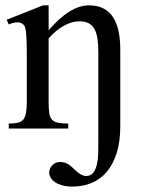

<svg xmlns="http://www.w3.org/2000/svg" viewBox="-20 -480 527 717"><path d="M429.2 -9.3Q429.2 48.8 415.8 91.3Q402.3 133.8 378.7 161.6Q355 189.5 322.3 203.1Q289.6 216.8 251.5 216.8Q228 216.8 211.4 211.9Q194.8 207 184.6 199.7Q174.3 192.4 169.4 183.6Q164.6 174.8 163.6 167.5Q163.6 149.4 175.3 137.2Q187 125 204.1 125Q221.2 125 233.6 132.6Q246.1 140.1 261.7 156.2Q284.2 177.2 301.3 177.2Q318.8 177.2 328.1 165.3Q337.4 153.3 341.8 134.3Q346.2 115.2 346.7 92Q347.2 68.8 347.2 45.9V-283.7Q347.2 -314 343.8 -336.2Q340.3 -358.4 332 -372.6Q323.7 -386.7 310.5 -393.6Q297.4 -400.4 277.3 -400.4Q249 -400.4 220 -384.8Q190.9 -369.1 161.6 -336.9V-101.1Q161.6 -74.7 163.8 -58.6Q166 -42.5 173.8 -33.7Q181.6 -24.9 196 -21.7Q210.4 -18.6 234.9 -18.6V0H12.7V-18.6Q33.7 -18.6 46.9 -21.7Q60.1 -24.9 67.4 -34.2Q74.7 -43.5 77.4 -59.6Q80.1 -75.7 80.1 -101.1V-267.6Q80.1 -307.6 79.1 -330.6Q78.1 -353.5 76.4 -365.7Q74.7 -377.9 72 -382.3Q69.3 -386.7 65.4 -389.6Q49.3 -403.8 12.7 -388.7L4.9 -406.2L140.6 -460H161.6V-366.7Q241.2 -460 312 -460Q344.7 -460 367.2 -448Q389.6 -436 403.3 -414.1Q417 -392.1 423.1 -361.3Q429.2 -330.6 429.2 -293Z"/></svg>

Font: Doulos SIL Compact
Style: Regular
Weight: 400
Designer: Walt Agee, Victor Gaultney, Peter Martin, Debbi Hosken
Foundry: SIL International
Version: Version 4.110; 2011; Maintenance release ; LnSpcTght